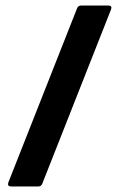

<svg xmlns="http://www.w3.org/2000/svg" viewBox="-20 -675 432 695"><path d="M20 0Q6 0 10 -14L259 -645Q263 -655 274 -655H372Q387 -655 382 -641L133 -10Q129 0 118 0Z"/></svg>

Font: Sofia Sans Semi Condensed ExtraBold
Style: Regular
Weight: 800
Designer: Botio Nikoltchev, Ani Petrova
Foundry: lettersoup
Version: Version 4.100